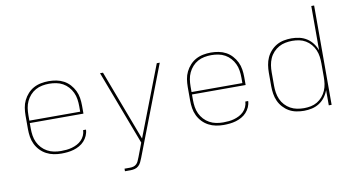

<svg xmlns="http://www.w3.org/2000/svg" viewBox="-87 -959 2575 1399"><g transform="rotate(-10 1200.0 -260.0)"><path d="M301 8Q273 8 244.5 2.5Q216 -3 190.5 -16.5Q165 -30 145 -51Q125 -72 112.5 -98Q100 -124 95.5 -152.5Q91 -181 91 -210V-310Q91 -339 95.5 -367.5Q100 -396 112.5 -421.5Q125 -447 144.5 -468.5Q164 -490 189 -503.5Q214 -517 242.5 -522.5Q271 -528 300 -528Q329 -528 357.5 -522.5Q386 -517 411 -503.5Q436 -490 455.5 -468.5Q475 -447 487.5 -421.5Q500 -396 504.5 -367.5Q509 -339 509 -310V-251H112V-210Q112 -184 116 -158Q120 -132 131 -108.5Q142 -85 160 -65.5Q178 -46 201 -33.5Q224 -21 249.5 -16Q275 -11 301 -11Q322 -11 342.5 -13Q363 -15 382.5 -20.5Q402 -26 420.5 -35.5Q439 -45 453.5 -59.5Q468 -74 476.5 -93Q485 -112 486 -133H507Q506 -110 496.5 -88.5Q487 -67 471.5 -50Q456 -33 435.5 -21.5Q415 -10 393 -3.5Q371 3 347.5 5.5Q324 8 301 8ZM112 -269H488V-310Q488 -336 484 -362Q480 -388 469 -411.5Q458 -435 440.5 -454.5Q423 -474 400.5 -486.5Q378 -499 352 -504Q326 -509 300 -509Q274 -509 248 -504Q222 -499 199.5 -486.5Q177 -474 159.5 -454.5Q142 -435 131 -411.5Q120 -388 116 -362Q112 -336 112 -310Z M734 215V196H775Q788 196 800.5 192.5Q813 189 822.5 180Q832 171 837 159Q842 147 847 135V134Q848 134 848 133.5Q848 133 848 133L887 30L679 -520H701L898 2L1099 -520H1121L867 140Q861 155 854 170Q847 185 835 196Q823 207 807 211Q791 215 775 215Z M1501 8Q1473 8 1444.5 2.5Q1416 -3 1390.5 -16.5Q1365 -30 1345 -51Q1325 -72 1312.5 -98Q1300 -124 1295.5 -152.5Q1291 -181 1291 -210V-310Q1291 -339 1295.5 -367.5Q1300 -396 1312.5 -421.5Q1325 -447 1344.5 -468.5Q1364 -490 1389 -503.5Q1414 -517 1442.5 -522.5Q1471 -528 1500 -528Q1529 -528 1557.5 -522.5Q1586 -517 1611 -503.5Q1636 -490 1655.5 -468.5Q1675 -447 1687.5 -421.5Q1700 -396 1704.5 -367.5Q1709 -339 1709 -310V-251H1312V-210Q1312 -184 1316 -158Q1320 -132 1331 -108.5Q1342 -85 1360 -65.5Q1378 -46 1401 -33.5Q1424 -21 1449.5 -16Q1475 -11 1501 -11Q1522 -11 1542.5 -13Q1563 -15 1582.5 -20.5Q1602 -26 1620.5 -35.5Q1639 -45 1653.5 -59.5Q1668 -74 1676.5 -93Q1685 -112 1686 -133H1707Q1706 -110 1696.5 -88.5Q1687 -67 1671.5 -50Q1656 -33 1635.5 -21.5Q1615 -10 1593 -3.5Q1571 3 1547.5 5.5Q1524 8 1501 8ZM1312 -269H1688V-310Q1688 -336 1684 -362Q1680 -388 1669 -411.5Q1658 -435 1640.5 -454.5Q1623 -474 1600.5 -486.5Q1578 -499 1552 -504Q1526 -509 1500 -509Q1474 -509 1448 -504Q1422 -499 1399.5 -486.5Q1377 -474 1359.5 -454.5Q1342 -435 1331 -411.5Q1320 -388 1316 -362Q1312 -336 1312 -310Z M2096 8Q2068 8 2039.5 2.5Q2011 -3 1986.5 -17Q1962 -31 1942.5 -52.5Q1923 -74 1911.5 -99.5Q1900 -125 1895.5 -153.5Q1891 -182 1891 -210V-310Q1891 -338 1895.5 -366.5Q1900 -395 1911.5 -420.5Q1923 -446 1942.5 -467.5Q1962 -489 1986.5 -503Q2011 -517 2039.5 -522.5Q2068 -528 2096 -528Q2126 -528 2155 -521.5Q2184 -515 2209 -499Q2234 -483 2252 -459Q2270 -435 2280 -407V-735H2301V0H2280V-113Q2270 -85 2252 -61Q2234 -37 2209 -21Q2184 -5 2155 1.5Q2126 8 2096 8ZM2099 -11Q2125 -11 2150 -16Q2175 -21 2197 -34Q2219 -47 2236 -67Q2253 -87 2263 -110.5Q2273 -134 2276.5 -159Q2280 -184 2280 -210V-310Q2280 -336 2276.5 -361Q2273 -386 2263 -409.5Q2253 -433 2236 -453Q2219 -473 2197 -486Q2175 -499 2150 -504Q2125 -509 2099 -509Q2073 -509 2047.5 -504Q2022 -499 1999.5 -486.5Q1977 -474 1959 -454.5Q1941 -435 1930.5 -411Q1920 -387 1916 -361.5Q1912 -336 1912 -310V-210Q1912 -184 1916 -158.5Q1920 -133 1930.5 -109Q1941 -85 1959 -65.5Q1977 -46 1999.5 -33.5Q2022 -21 2047.5 -16Q2073 -11 2099 -11Z"/></g></svg>

Font: Iosevka SS04 Thin Extended
Style: Regular
Weight: 100
Width: 7
Monospace: yes
Designer: Belleve Invis
Foundry: Belleve Invis
Version: Version 19.0.0; ttfautohint (v1.8.4)